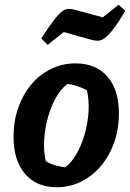

<svg xmlns="http://www.w3.org/2000/svg" viewBox="-20 -777 548 809"><path d="M219 12Q134 12 85.5 -44.5Q37 -101 37 -201Q37 -267 57 -323.5Q77 -380 112 -421.5Q147 -463 195 -486.5Q243 -510 298 -510Q384 -510 432.5 -454.5Q481 -399 481 -299Q481 -233 461 -176.5Q441 -120 405.5 -78Q370 -36 322.5 -12Q275 12 219 12ZM254 -72Q280 -90 301.5 -127Q323 -164 336.5 -210.5Q350 -257 353 -306Q356 -355 346 -397Q326 -407 306 -414Q286 -421 264 -423Q237 -403 216 -366Q195 -329 182 -282.5Q169 -236 166 -188Q163 -140 173 -98Q191 -87 211 -81Q231 -75 254 -72ZM181 -588 154 -615Q185 -663 205.5 -690Q226 -717 240.5 -728Q255 -739 267.5 -739.5Q280 -740 295 -736L413 -704L480 -757L508 -731Q478 -681 457.5 -654.5Q437 -628 422 -617Q407 -606 394 -605.5Q381 -605 366 -609L249 -642Z"/></svg>

Font: Piazzolla Thin ExtraBold
Style: Italic
Weight: 800
Italic angle: -11.3°
Version: Version 2.005